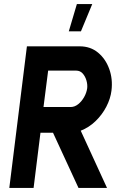

<svg xmlns="http://www.w3.org/2000/svg" viewBox="-20 -929 624 949"><path d="M509 0H368L242 -273H180L146 0H26L113 -700H374Q427 -700 464.5 -669Q502 -638 520 -588Q538 -538 531 -481Q526 -441 505.5 -401.5Q485 -362 452.5 -330.5Q420 -299 379 -283ZM411 -493Q413 -512 407 -532Q401 -552 388.5 -566Q376 -580 356 -580H218L195 -400H329Q349 -400 366.5 -414Q384 -428 396 -449.5Q408 -471 411 -493ZM320 -774 360 -909H436L380 -774Z"/></svg>

Font: Kulim Park
Style: Bold Italic
Weight: 700
Italic angle: -8°
Designer: Noponies / Dale Sattler
Foundry: Noponies
Version: Version 1.000; ttfautohint (v1.8.3)